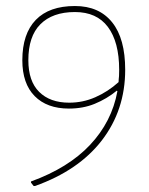

<svg xmlns="http://www.w3.org/2000/svg" viewBox="-20 -518 496 638"><path d="M229 -498Q309.6 -498 353 -443.4Q396 -389.6 396 -286.1Q396 -151.9 317.9 -50.8Q240.7 48.8 96.2 100.1H91.8L83 88.9V85Q207 40 278.8 -36.1Q351.6 -113.3 370.1 -214.8L368.2 -216.8Q335 -189.5 294.4 -172.9Q255.9 -157.2 209 -157.2Q136.2 -157.2 95.2 -198.7Q54.2 -240.2 54.2 -317.9Q54.2 -405.8 99.1 -452.1Q143.6 -498 229 -498ZM210 -176.8Q255.4 -176.8 296.4 -194.8Q338.9 -213.4 374 -245.1Q374 -248.5 374.5 -255.1Q375 -261.7 375.5 -265.1Q376 -272 376 -286.1Q376 -378.4 338.4 -428.7Q301.3 -478 229 -478Q154.3 -478 113.8 -437Q74.2 -397 74.2 -317.9Q74.2 -248.5 109.9 -212.9Q146 -176.8 210 -176.8Z"/></svg>

Font: Datalegreya
Style: Gradient
Weight: 400
Designer: Figs Lab
Foundry: Figs Lab
Version: Version 1.002;PS 001.002;hotconv 1.0.70;makeotf.lib2.5.58329